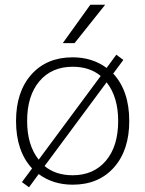

<svg xmlns="http://www.w3.org/2000/svg" viewBox="-20 -773 616 814"><path d="M48 -260Q48 -384 113 -457Q178 -530 288 -530Q371 -530 432 -485L473 -541L503 -519L460 -461Q528 -388 528 -260Q528 -136 463 -63Q398 10 288 10Q205 10 144 -35L103 21L73 -1L116 -59Q48 -132 48 -260ZM363 -753H426L296 -590H246ZM169 -69Q216 -30 288 -30Q377 -30 429 -91.5Q481 -153 481 -260Q481 -362 432 -424ZM144 -96 407 -451Q360 -490 288 -490Q199 -490 147 -428.5Q95 -367 95 -260Q95 -158 144 -96Z"/></svg>

Font: Mplus 1p Light
Style: Regular
Weight: 300
Version: Version 1.061